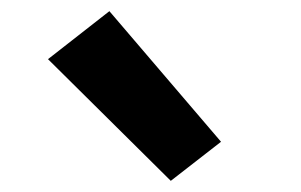

<svg xmlns="http://www.w3.org/2000/svg" viewBox="-20 -846 540 344"><path d="M286 -522 66 -740 176 -826 376 -592Z"/></svg>

Font: Iosevka Heavy
Style: Regular
Weight: 900
Monospace: yes
Designer: Belleve Invis
Foundry: Belleve Invis
Version: Version 32.5.0; ttfautohint (v1.8.4)